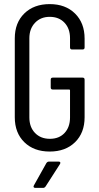

<svg xmlns="http://www.w3.org/2000/svg" viewBox="-20 -729 482 935"><path d="M52 -158V-542Q52 -618 98.5 -663.5Q145 -709 222 -709Q299 -709 345.5 -663Q392 -617 392 -541V-498Q392 -488 382 -488H331Q321 -488 321 -498V-543Q321 -590 294 -618.5Q267 -647 222 -647Q178 -647 150.5 -618Q123 -589 123 -543V-157Q123 -110 150.5 -81.5Q178 -53 223 -53Q268 -53 294.5 -81.5Q321 -110 321 -157V-289Q321 -293 317 -293H237Q227 -293 227 -303V-341Q227 -351 237 -351H382Q392 -351 392 -341V-158Q392 -82 345.5 -36.5Q299 9 222 9Q145 9 98.5 -36.5Q52 -82 52 -158ZM145 174 206 65Q211 58 218 58H266Q272 58 273.5 61.5Q275 65 272 70L202 179Q197 186 190 186H152Q146 186 144 182.5Q142 179 145 174Z"/></svg>

Font: Barlow Condensed
Style: Regular
Weight: 400
Width: 3
Designer: Jeremy Tribby
Foundry: Tribby Type
Version: Version 1.500